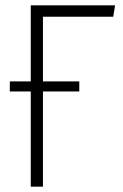

<svg xmlns="http://www.w3.org/2000/svg" viewBox="-20 -704 462 724"><path d="M407 -641H142V-397H279V-359H142V0H96V-359H17V-397H96V-684H414Z"/></svg>

Font: Fira Sans Extra Condensed ExtraLight
Style: Regular
Weight: 275
Width: 1
Designer: Carrois Corporate & Edenspiekermann AG
Foundry: Carrois Corporate GbR & Edenspiekermann AG
Version: Version 4.203